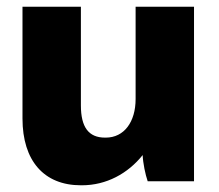

<svg xmlns="http://www.w3.org/2000/svg" viewBox="-20 -540 653 572"><path d="M221 12H224C297 12 361 -23 405 -78C406 -54 413 -20 420 0H558V-520H384V-245C384 -177 350 -130 295 -130H293C244 -130 221 -161 221 -226V-520H47V-187C47 -61 111 12 221 12Z"/></svg>

Font: Fixel Text ExtraBold
Style: Regular
Weight: 800
Width: 4
Designer: AlfaBravo + MacPaw
Foundry: Kyrylo Tkachov, Marchela Mozhyna, Serhii Makarenko, Maria Weinstein, Zakhar Kryvoshyya
Version: Version 1.211